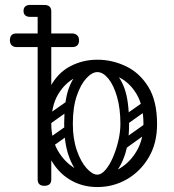

<svg xmlns="http://www.w3.org/2000/svg" viewBox="-20 -746 704 775"><path d="M373 9Q310 9 260 -22Q210 -53 181 -110Q152 -167 152 -245Q152 -338 182.5 -395Q213 -452 263.5 -478.5Q314 -505 373 -505Q433 -505 488.5 -478.5Q544 -452 579 -395Q614 -338 614 -245Q614 -167 580 -110Q546 -53 491.5 -22Q437 9 373 9ZM373 -41Q422 -41 464 -66.5Q506 -92 532.5 -138Q559 -184 559 -246Q559 -319 532 -365Q505 -411 462.5 -433Q420 -455 373 -455Q327 -455 284.5 -433Q242 -411 214.5 -365Q187 -319 187 -246Q187 -184 213.5 -138Q240 -92 282.5 -66.5Q325 -41 373 -41ZM159 4Q132 4 132 -22V-700Q132 -726 159 -726Q187 -726 187 -700V-22Q187 4 159 4ZM185 -702Q183 -689 176 -685Q172 -678 151 -678H100Q88 -678 81 -685Q75 -691 75 -702Q75 -713 81 -719Q88 -726 100 -726H151Q162 -726 168 -724.5Q174 -723 175 -721Q179 -717 182 -712Q185 -707 185 -702ZM460 -150Q450 -165 464 -174L564 -245Q578 -256 588 -241Q598 -227 585 -217L485 -145Q480 -141 472.5 -142Q465 -143 460 -150ZM476 -255Q467 -269 480 -279L557 -333Q572 -343 581 -329Q592 -314 578 -305L501 -250Q496 -246 488.5 -247Q481 -248 476 -255ZM163 -157Q153 -172 167 -181L244 -235Q259 -245 268 -231Q279 -216 265 -207L188 -152Q182 -148 175 -149Q168 -150 163 -157ZM163 -255Q153 -270 167 -279L244 -333Q259 -343 268 -329Q279 -314 265 -305L188 -250Q182 -246 175 -247Q168 -248 163 -255ZM370 -7Q336 -9 306 -36.5Q276 -64 257.5 -116.5Q239 -169 239 -245Q239 -338 257.5 -389Q276 -440 306 -460.5Q336 -481 370 -481L373 -455Q352 -455 329 -430.5Q306 -406 290 -359.5Q274 -313 274 -246Q274 -186 290 -139.5Q306 -93 329.5 -67Q353 -41 373 -41ZM370 -7 373 -41Q389 -41 405.5 -60Q422 -79 435.5 -110Q449 -141 457.5 -177Q466 -213 466 -246Q466 -308 452.5 -355Q439 -402 417.5 -428.5Q396 -455 373 -455L370 -481Q404 -481 434 -460.5Q464 -440 482.5 -389Q501 -338 501 -245Q501 -169 482.5 -116.5Q464 -64 434 -36.5Q404 -9 370 -7ZM299 -583Q299 -556 271 -556Q217 -556 187 -556Q157 -556 143 -556Q129 -556 122.5 -556Q116 -556 110 -556Q104 -556 90 -556Q76 -556 46 -556Q35 -556 27.5 -563Q20 -570 20 -583Q20 -611 46 -611H271Q283 -611 291 -604Q299 -597 299 -583Z"/></svg>

Font: Nsibidi Libre Uzo
Style: Regular
Weight: 400
Designer: Oluwaseun Badejo
Version: Version 1.021